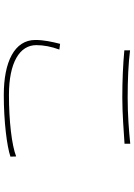

<svg xmlns="http://www.w3.org/2000/svg" viewBox="137 -856 725 1040"><g transform="rotate(90 500.0 -335.5)"><path d="M252 -677V-646C328 -639 412 -635 508 -635C597 -635 692 -643 758 -647V-678C690 -671 602 -664 508 -664C413 -664 322 -668 252 -677ZM248 -294 217 -298C206 -255 196 -210 196 -164C196 -50 316 7 494 7C638 7 772 -10 828 -29L827 -60C765 -36 635 -21 494 -21C318 -21 224 -79 224 -169C224 -209 232 -251 248 -294Z"/></g></svg>

Font: Harano Aji Gothic CN ExtraLight
Style: Regular
Weight: 250
Foundry: Masamichi Hosoda
Version: HaranoAjiGothicCN-ExtraLight version 20230610;ttx 4.39.4